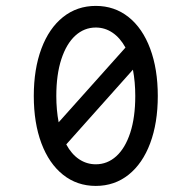

<svg xmlns="http://www.w3.org/2000/svg" viewBox="-20 -610 640 641"><path d="M506.8 -289.6Q506.8 -199.7 481.4 -131.8Q456.1 -64 409.2 -26.6Q362.3 10.7 299.8 10.7Q237.3 10.7 190.4 -26.6Q143.6 -64 118.2 -131.8Q92.8 -199.7 92.8 -289.6Q92.8 -379.4 118.2 -447.5Q143.6 -515.6 190.4 -553Q237.3 -590.3 299.8 -590.3Q362.3 -590.3 409.2 -553Q456.1 -515.6 481.4 -447.5Q506.8 -379.4 506.8 -289.6ZM168 -289.6Q168 -243.2 175.8 -201.7L398.9 -451.2Q380.9 -483.9 355.5 -501Q330.1 -518.1 299.8 -518.1Q261.2 -518.1 231.4 -491Q201.7 -463.9 184.8 -412.4Q168 -360.8 168 -289.6ZM431.6 -289.6Q431.6 -335.9 423.8 -377.4L201.2 -127.9Q218.8 -95.2 244.1 -78.4Q269.5 -61.5 299.8 -61.5Q338.4 -61.5 368.2 -88.4Q397.9 -115.2 414.8 -166.7Q431.6 -218.3 431.6 -289.6Z"/></svg>

Font: Courier Prime Code
Style: Regular
Weight: 400
Designer: Alan Dague-Greene
Foundry: Quote-Unquote Apps
Version: Version 3.0318